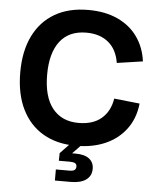

<svg xmlns="http://www.w3.org/2000/svg" viewBox="-62 -790 869 1053"><g transform="rotate(5 373.0 -264.0)"><path d="M379 10Q273 10 197 -34.5Q121 -79 80 -163Q39 -247 39 -365Q39 -482 80 -565.5Q121 -649 197.5 -693.5Q274 -738 382 -738Q475 -738 544 -706Q613 -674 653.5 -616.5Q694 -559 704 -483L562 -462Q550 -536 503 -574.5Q456 -613 382 -613Q286 -613 236.5 -548.5Q187 -484 187 -365Q187 -243 238 -179.5Q289 -116 381 -116Q461 -116 507.5 -156Q554 -196 565 -266L706 -251Q697 -168 653 -109.5Q609 -51 539 -20.5Q469 10 379 10ZM280 210V149H354Q376 149 383.5 142Q391 135 391 124Q391 110 381 105Q371 100 354 100H292L293 58L378 -31L412 0L361 53H381Q430 53 455.5 73Q481 93 481 128Q481 167 451.5 188.5Q422 210 367 210Z"/></g></svg>

Font: BDO Grotesk DemiBold
Style: Regular
Weight: 600
Designer: Deni Anggara
Foundry: Lokal Container
Version: Version 2.000